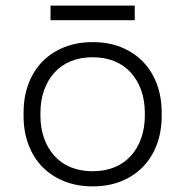

<svg xmlns="http://www.w3.org/2000/svg" viewBox="-20 -650 660 684"><path d="M310 14Q255 14 209.5 -4Q164 -22 131.5 -55Q99 -88 81.5 -134.5Q64 -181 64 -237V-249Q64 -305 81.5 -351.5Q99 -398 131.5 -431Q164 -464 209.5 -482Q255 -500 310 -500Q366 -500 411 -482Q456 -464 488.5 -431Q521 -398 538.5 -351.5Q556 -305 556 -249V-237Q556 -181 538.5 -134.5Q521 -88 488.5 -55Q456 -22 411 -4Q366 14 310 14ZM310 -40Q353 -40 387.5 -54Q422 -68 446 -94.5Q470 -121 483 -157.5Q496 -194 496 -239V-247Q496 -292 483 -328.5Q470 -365 446 -391.5Q422 -418 387.5 -432Q353 -446 310 -446Q267 -446 232.5 -432Q198 -418 174 -391.5Q150 -365 137 -328.5Q124 -292 124 -247V-239Q124 -194 137 -157.5Q150 -121 174 -94.5Q198 -68 232.5 -54Q267 -40 310 -40ZM160 -578V-630H460V-578Z"/></svg>

Font: Space Grotesk Light
Style: Regular
Weight: 300
Designer: Florian Karsten
Foundry: Florian Karsten
Version: Version 2.000